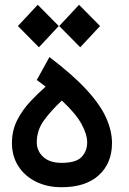

<svg xmlns="http://www.w3.org/2000/svg" viewBox="-20 -773 539 804"><path d="M238 11Q176 11 129 -13Q82 -37 56 -78.5Q30 -120 30 -174Q30 -227 52 -270Q74 -313 107 -348Q140 -383 171 -410Q154 -424 134 -438L187 -534Q286 -459 343.5 -396Q401 -333 425 -278.5Q449 -224 449 -174Q449 -90 394 -39.5Q339 11 238 11ZM134 -177Q134 -141 161 -116Q188 -91 238 -91Q298 -91 321.5 -115.5Q345 -140 345 -177Q345 -210 321.5 -253.5Q298 -297 239 -352Q195 -311 164.5 -269.5Q134 -228 134 -177ZM143 -575 55 -664 138 -753 226 -664ZM316 -575 228 -664 311 -753 399 -664Z"/></svg>

Font: Lexend SemiBold
Style: Regular
Weight: 600
Designer: Bonnie Shaver-Troup, Thomas Jockin
Foundry: Lexend
Version: Version 1.005; ttfautohint (v1.8.3)